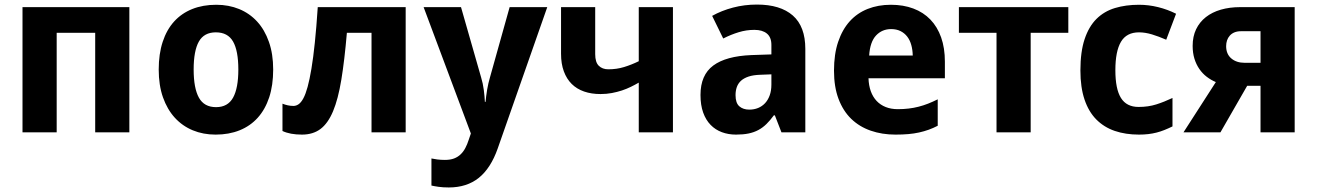

<svg xmlns="http://www.w3.org/2000/svg" viewBox="-20 -577 5742 837"><path d="M543.9 -545.9V0H395V-434.1H227.1V0H78.1V-545.9Z M824.2 -273.9Q824.2 -192.4 847.2 -151.1Q870.1 -109.9 921.9 -109.9Q973.1 -109.9 996.1 -151.4Q1019 -192.9 1019 -273.9Q1019 -355.5 996.1 -395.8Q973.1 -436 920.9 -436Q869.6 -436 846.9 -395.8Q824.2 -355.5 824.2 -273.9ZM1170.9 -273.9Q1170.9 -205.6 1153.6 -152.8Q1136.2 -100.1 1103.8 -64Q1071.3 -27.8 1024.7 -9Q978 9.8 919.9 9.8Q865.7 9.8 820.3 -9Q774.9 -27.8 741.9 -64Q709 -100.1 690.4 -152.8Q671.9 -205.6 671.9 -273.9Q671.9 -341.8 689.2 -394.5Q706.5 -447.3 739 -483.2Q771.5 -519 817.9 -537.6Q864.3 -556.2 922.9 -556.2Q977.1 -556.2 1022.5 -537.6Q1067.9 -519 1100.8 -483.2Q1133.8 -447.3 1152.3 -394.5Q1170.9 -341.8 1170.9 -273.9Z M1748.5 0H1599.6V-434.1H1492.2Q1481.9 -314 1468 -229.5Q1454.1 -145 1431.9 -92Q1409.7 -39.1 1377 -14.6Q1344.2 9.8 1296.4 9.8Q1244.6 9.8 1211.4 -5.9V-125Q1222.2 -120.6 1234.4 -117.9Q1246.6 -115.2 1259.3 -115.2Q1271 -115.2 1281.7 -122.6Q1292.5 -129.9 1302.5 -148.4Q1312.5 -167 1321 -198.2Q1329.6 -229.5 1337.6 -277.3Q1345.7 -325.2 1352.5 -391.4Q1359.4 -457.5 1365.2 -545.9H1748.5Z M1826.7 -545.9H1989.7L2077.6 -238.8Q2085.4 -213.4 2089.1 -184.6Q2092.8 -155.8 2093.8 -132.8H2096.7Q2097.7 -144 2099.4 -157.7Q2101.1 -171.4 2103.5 -185.5Q2106 -199.7 2109.1 -213.6Q2112.3 -227.5 2115.7 -238.8L2201.7 -545.9H2365.7L2149.9 69.8Q2119.6 156.2 2067.4 198.2Q2015.1 240.2 1936.5 240.2Q1911.1 240.2 1892.6 237.5Q1874 234.9 1860.8 231.9V113.8Q1871.1 116.2 1886.7 118.2Q1902.3 120.1 1919.4 120.1Q1942.9 120.1 1959.5 113.8Q1976.1 107.4 1988 95.9Q2000 84.5 2008.5 68.4Q2017.1 52.2 2023.4 32.2L2032.7 4.9Z M2574.7 -545.9V-340.8Q2574.7 -305.7 2590.3 -290.3Q2606 -274.9 2631.8 -274.9Q2668.5 -274.9 2700.4 -284.7Q2732.4 -294.4 2764.6 -310.1V-545.9H2913.6V0H2764.6V-216.8Q2748.5 -207.5 2730.2 -198.5Q2711.9 -189.5 2691.2 -182.6Q2670.4 -175.8 2647.2 -171.4Q2624 -167 2597.7 -167Q2558.1 -167 2526.4 -178Q2494.6 -189 2472.4 -210.9Q2450.2 -232.9 2438 -265.9Q2425.8 -298.8 2425.8 -342.8V-545.9Z M3386.7 0 3357.9 -74.2H3353.5Q3337.4 -52.2 3321.3 -36.4Q3305.2 -20.5 3286.1 -10.3Q3267.1 0 3243.4 4.9Q3219.7 9.8 3188.5 9.8Q3155.3 9.8 3127 -0.7Q3098.6 -11.2 3077.9 -32.5Q3057.1 -53.7 3045.4 -86.2Q3033.7 -118.7 3033.7 -163.1Q3033.7 -250 3089.4 -291.3Q3145 -332.5 3255.9 -336.9L3342.8 -339.8V-380.9Q3342.8 -414.6 3323.2 -430.7Q3303.7 -446.8 3268.6 -446.8Q3233.4 -446.8 3200 -436.5Q3166.5 -426.3 3132.8 -409.2L3084.5 -507.8Q3125.5 -530.8 3175.3 -543.9Q3225.1 -557.1 3279.8 -557.1Q3381.8 -557.1 3436.3 -509.3Q3490.7 -461.4 3490.7 -363.8V0ZM3342.8 -252.9 3293.5 -251Q3263.7 -250 3243.2 -243.2Q3222.7 -236.3 3210.2 -224.9Q3197.8 -213.4 3192.1 -197.5Q3186.5 -181.6 3186.5 -162.1Q3186.5 -127.9 3203.1 -113.5Q3219.7 -99.1 3246.6 -99.1Q3267.1 -99.1 3284.7 -106.2Q3302.2 -113.3 3315.2 -127.2Q3328.1 -141.1 3335.4 -161.4Q3342.8 -181.6 3342.8 -208Z M3864.7 -450.2Q3825.2 -450.2 3799.1 -422.4Q3772.9 -394.5 3769 -335H3959Q3958.5 -359.9 3952.6 -380.9Q3946.8 -401.9 3935.1 -417.2Q3923.3 -432.6 3905.8 -441.4Q3888.2 -450.2 3864.7 -450.2ZM3883.8 9.8Q3825.2 9.8 3775.9 -7.3Q3726.6 -24.4 3690.9 -58.8Q3655.3 -93.3 3635.5 -145.8Q3615.7 -198.2 3615.7 -269Q3615.7 -340.8 3633.8 -394.5Q3651.9 -448.2 3684.3 -484.1Q3716.8 -520 3762.5 -538.1Q3808.1 -556.2 3863.8 -556.2Q3918 -556.2 3961.7 -539.8Q4005.4 -523.4 4035.9 -491.7Q4066.4 -460 4082.8 -413.8Q4099.1 -367.7 4099.1 -308.1V-235.8H3766.1Q3767.1 -204.6 3776.1 -179.4Q3785.2 -154.3 3801.5 -137Q3817.9 -119.6 3841.1 -110.4Q3864.3 -101.1 3894 -101.1Q3918.9 -101.1 3941.2 -103.8Q3963.4 -106.4 3984.4 -111.8Q4005.4 -117.2 4025.9 -125.2Q4046.4 -133.3 4067.9 -144V-28.8Q4048.3 -18.6 4028.6 -11.5Q4008.8 -4.4 3986.8 0.5Q3964.8 5.4 3939.5 7.6Q3914.1 9.8 3883.8 9.8Z M4637.2 -545.9V-434.1H4473.1V0H4324.2V-434.1H4160.2V-545.9Z M4945.3 9.8Q4886.7 9.8 4839.6 -6.3Q4792.5 -22.5 4759 -56.4Q4725.6 -90.3 4707.8 -143.3Q4689.9 -196.3 4689.9 -270Q4689.9 -351.6 4708.3 -406.5Q4726.6 -461.4 4760 -494.6Q4793.5 -527.8 4840.6 -542Q4887.7 -556.2 4945.3 -556.2Q4987.3 -556.2 5028.8 -545.9Q5070.3 -535.6 5106.9 -517.1L5064 -403.8Q5031.7 -418 5002 -427Q4972.2 -436 4945.3 -436Q4891.1 -436 4866.7 -394.8Q4842.3 -353.5 4842.3 -271Q4842.3 -189 4866.7 -149.9Q4891.1 -110.8 4943.4 -110.8Q4985.8 -110.8 5020.5 -121.8Q5055.2 -132.8 5091.3 -149.9V-25.9Q5073.2 -17.1 5056.2 -10.3Q5039.1 -3.4 5021.7 1Q5004.4 5.4 4985.6 7.6Q4966.8 9.8 4945.3 9.8Z M5300.3 0H5139.2L5280.3 -219.2Q5259.3 -228 5240.7 -242.2Q5222.2 -256.3 5208.5 -276.1Q5194.8 -295.9 5187 -321Q5179.2 -346.2 5179.2 -377Q5179.2 -418 5194.3 -449.5Q5209.5 -481 5236.8 -502.4Q5264.2 -523.9 5302.2 -534.9Q5340.3 -545.9 5386.2 -545.9H5624V0H5475.1V-203.1H5417ZM5325.2 -376Q5325.2 -341.3 5347.7 -322.3Q5370.1 -303.2 5406.2 -303.2H5475.1V-440.9H5390.1Q5373.5 -440.9 5361.3 -435.8Q5349.1 -430.7 5341.1 -421.6Q5333 -412.6 5329.1 -400.9Q5325.2 -389.2 5325.2 -376Z"/></svg>

Font: Droid Sans
Style: Bold
Weight: 700
Foundry: Ascender Corporation
Version: Version 1.00 build 112